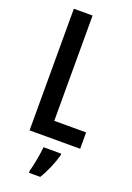

<svg xmlns="http://www.w3.org/2000/svg" viewBox="-174 -776 726 1059"><g transform="rotate(20 189.0 -246.5)"><path d="M66 0H363V-96H176V-714H66ZM274 61H170C167 101 153 174 143 209V221H209C235 180 260 121 274 71Z"/></g></svg>

Font: Noto Sans Display Condensed Medium
Style: Regular
Weight: 500
Width: 3
Designer: Monotype Design Team
Foundry: Monotype Imaging Inc.
Version: Version 1.900